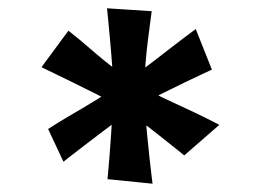

<svg xmlns="http://www.w3.org/2000/svg" viewBox="-20 -779 628 463"><path d="M424 -404Q426 -403 408.5 -417Q391 -431 364.5 -452Q338 -473 310.5 -493.5Q283 -514 264 -524Q244 -536 212.5 -552Q181 -568 150 -583Q119 -598 98.5 -608Q78 -618 80 -617L145 -705Q173 -683 193 -665.5Q213 -648 229.5 -634.5Q246 -621 262 -609.5Q278 -598 296 -586Q324 -568 347.5 -556Q371 -544 394 -533.5Q417 -523 444.5 -510Q472 -497 509 -478ZM133 -389 96 -468Q121 -484 140.5 -495.5Q160 -507 178 -517.5Q196 -528 216 -540.5Q236 -553 263 -570Q287 -585 308 -600Q329 -615 350.5 -631.5Q372 -648 396.5 -667Q421 -686 452 -709L491 -611Q493 -612 473.5 -603Q454 -594 425 -580Q396 -566 366 -551Q336 -536 316 -524Q301 -515 277.5 -498.5Q254 -482 228.5 -462.5Q203 -443 180.5 -426Q158 -409 145 -398.5Q132 -388 133 -389ZM348 -336 239 -347Q239 -345 240.5 -360.5Q242 -376 244 -401.5Q246 -427 248 -456.5Q250 -486 251.5 -514Q253 -542 253 -561Q253 -586 250.5 -620.5Q248 -655 245 -687Q242 -719 240 -740Q238 -761 238 -759L346 -752Q346 -754 343.5 -734.5Q341 -715 337 -684.5Q333 -654 330.5 -621Q328 -588 328 -562Q328 -542 330 -512.5Q332 -483 335 -452Q338 -421 341 -394Q344 -367 346 -351Q348 -335 348 -336Z"/></svg>

Font: Truculenta Black
Style: Regular
Weight: 900
Version: Version 1.002